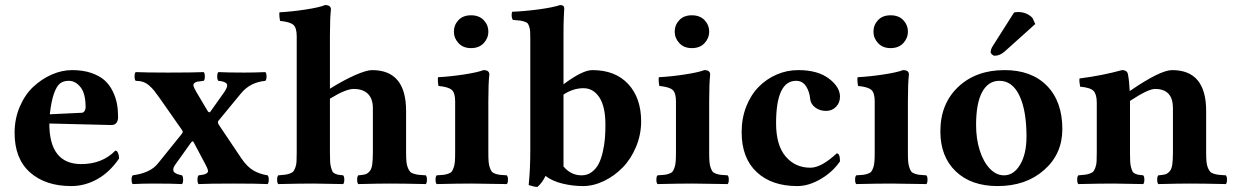

<svg xmlns="http://www.w3.org/2000/svg" viewBox="-20 -718 4828 751"><path d="M174.8 -271 299.8 -276.9Q307.1 -277.3 311 -284.2Q314.9 -291 314.9 -297.9Q314.9 -352.5 294.9 -377.2Q274.9 -401.9 249 -401.9Q228 -401.9 214.8 -391.6Q201.7 -381.3 191.2 -352.3Q180.7 -323.2 174.8 -271ZM431.2 -128.9Q438 -128.9 441.9 -119.1Q445.8 -109.4 445.8 -98.1Q409.2 -44.4 360.6 -17.3Q312 9.8 258.8 9.8Q157.7 9.8 97.4 -43.7Q37.1 -97.2 37.1 -198.2Q37.1 -253.4 57.4 -300.8Q77.6 -348.1 110.4 -378.7Q143.1 -409.2 182.6 -426.5Q222.2 -443.8 262.2 -443.8Q304.7 -443.8 337.2 -432.6Q369.6 -421.4 389.2 -403.8Q408.7 -386.2 420.9 -361.1Q433.1 -335.9 437.5 -311.8Q441.9 -287.6 441.9 -259.8Q441.9 -246.6 435.5 -237.5Q429.2 -228.5 413.1 -229L172.9 -234.9Q172.9 -76.2 297.9 -76.2Q379.9 -76.2 431.2 -128.9Z M499 2Q494.6 -2.4 494.6 -15.1Q494.6 -27.8 499 -32.2Q568.8 -41.5 598.1 -79.1L689.9 -192.9Q697.8 -201.7 692.9 -208L604 -335Q591.3 -353 583.5 -362.8Q575.7 -372.6 564.2 -382.8Q552.7 -393.1 539.8 -397.5Q526.9 -401.9 510.7 -401.9Q506.3 -406.2 506.3 -418.9Q506.3 -431.6 510.7 -436Q550.8 -434.1 636.7 -434.1Q736.8 -434.1 776.9 -436Q781.2 -431.6 781.2 -418.9Q781.2 -406.2 776.9 -401.9Q759.8 -399.9 752.7 -398.7Q745.6 -397.5 740.2 -393.1Q734.9 -388.7 737.1 -381.1Q739.3 -373.5 747.1 -359.9L792 -284.2Q794.9 -279.3 798.3 -278.8Q801.8 -278.3 803.7 -282.2L857.9 -358.9Q872.6 -380.4 866.9 -389.9Q861.3 -399.4 834 -401.9Q829.6 -406.2 829.6 -418.9Q829.6 -431.6 834 -436Q874 -434.1 934.1 -434.1Q978 -434.1 1018.1 -436Q1022.5 -431.6 1022.5 -418.9Q1022.5 -406.2 1018.1 -401.9Q958 -396 922.9 -353L834 -245.1Q830.1 -239.7 835.9 -230L923.8 -99.1Q946.3 -65.9 970.7 -51.5Q995.1 -37.1 1026.9 -32.2Q1031.2 -27.8 1031.2 -15.1Q1031.2 -2.4 1026.9 2Q986.8 0 893.1 0Q796.9 0 756.8 2Q752.4 -2.4 752.4 -15.1Q752.4 -27.8 756.8 -32.2Q772.5 -34.2 779.1 -35.9Q785.6 -37.6 790.3 -41.7Q794.9 -45.9 793.2 -52.7Q791.5 -59.6 785.2 -71.8L736.8 -163.1Q733.4 -168.5 727.1 -160.2L665 -73.2Q658.7 -64.5 658 -57.6Q657.2 -50.8 659.4 -46.9Q661.6 -43 668.5 -39.6Q675.3 -36.1 679.7 -35.2Q684.1 -34.2 691.9 -32.2Q696.3 -27.8 696.3 -15.1Q696.3 -2.4 691.9 2Q651.9 0 582 0Q539.1 0 499 2Z M1270.5 -576.2V-371.1Q1323.7 -404.3 1368.7 -424.1Q1413.6 -443.8 1435.5 -443.8Q1568.4 -443.8 1568.4 -284.2V-122.1Q1568.4 -101.1 1569.6 -86.9Q1570.8 -72.8 1575 -62.5Q1579.1 -52.2 1583.7 -46.9Q1588.4 -41.5 1598.6 -38.3Q1608.9 -35.2 1618.4 -34.2Q1627.9 -33.2 1645.5 -32.2Q1649.9 -27.8 1649.9 -15.1Q1649.9 -2.4 1645.5 2Q1559.6 0 1503.4 0Q1465.3 0 1381.3 2Q1377 -2.4 1377 -15.1Q1377 -27.8 1381.3 -32.2Q1399.4 -33.7 1408 -35.9Q1416.5 -38.1 1424.8 -46.9Q1433.1 -55.7 1435.8 -73.5Q1438.5 -91.3 1438.5 -122.1V-294.9Q1438.5 -331.5 1419.2 -350.8Q1399.9 -370.1 1363.3 -370.1Q1332.5 -370.1 1270.5 -332V-122.1Q1270.5 -100.6 1271.2 -86.7Q1272 -72.8 1274.9 -62.7Q1277.8 -52.7 1280.5 -47.4Q1283.2 -42 1290.3 -38.8Q1297.4 -35.6 1303.5 -34.4Q1309.6 -33.2 1322.3 -32.2Q1326.7 -27.8 1326.7 -15.1Q1326.7 -2.4 1322.3 2Q1236.3 0 1205.6 0Q1152.3 0 1068.4 2Q1064 -2.4 1064 -15.1Q1064 -27.8 1068.4 -32.2Q1086.9 -33.7 1095.2 -34.7Q1103.5 -35.6 1113.8 -39.3Q1124 -43 1127.7 -47.9Q1131.3 -52.7 1135.3 -63Q1139.2 -73.2 1139.9 -86.9Q1140.6 -100.6 1140.6 -122.1V-576.2Q1140.6 -608.9 1127.7 -620.6Q1114.7 -632.3 1075.7 -636.2Q1074.2 -641.1 1073 -653.1Q1071.8 -665 1073.2 -669.9Q1121.1 -672.4 1175.3 -680.7Q1229.5 -689 1251.5 -698.2Q1274.4 -698.2 1274.4 -681.2Q1270.5 -646.5 1270.5 -576.2Z M1890.1 -321.8V-122.1Q1890.1 -100.6 1891.1 -86.9Q1892.1 -73.2 1895.8 -62.7Q1899.4 -52.2 1903.3 -47.1Q1907.2 -42 1916.7 -38.6Q1926.3 -35.2 1935.5 -34.2Q1944.8 -33.2 1962.4 -32.2Q1966.8 -27.8 1966.8 -15.1Q1966.8 -2.4 1962.4 2Q1939.9 1.5 1893.8 1Q1847.7 0.5 1825.2 0Q1772 0 1688 2Q1683.6 -2.4 1683.6 -15.1Q1683.6 -27.8 1688 -32.2Q1705.6 -33.2 1714.8 -34.2Q1724.1 -35.2 1733.6 -38.6Q1743.2 -42 1747.1 -47.1Q1751 -52.2 1754.6 -62.7Q1758.3 -73.2 1759.3 -86.9Q1760.3 -100.6 1760.3 -122.1V-321.8Q1760.3 -354.5 1747.3 -366.2Q1734.4 -377.9 1695.3 -381.8Q1693.8 -386.7 1692.9 -398.9Q1691.9 -411.1 1693.4 -416Q1741.7 -418.5 1795.4 -426.8Q1849.1 -435.1 1871.1 -443.8Q1894 -443.8 1894 -426.8Q1890.1 -392.1 1890.1 -321.8ZM1755.4 -594.2Q1755.4 -620.1 1773.2 -639.2Q1791 -658.2 1822.3 -658.2Q1854 -658.2 1872.1 -639.2Q1890.1 -620.1 1890.1 -594.2Q1890.1 -568.8 1872.1 -549.3Q1854 -529.8 1822.3 -529.8Q1791.5 -529.8 1773.4 -549.3Q1755.4 -568.8 1755.4 -594.2Z M2184.1 -348.1V-66.9Q2212.9 -32.2 2254.9 -32.2Q2277.8 -32.2 2294.9 -45.2Q2312 -58.1 2322 -77.9Q2332 -97.7 2338.1 -125.2Q2344.2 -152.8 2346.2 -177.7Q2348.1 -202.6 2348.1 -230Q2348.1 -300.8 2324.5 -336.9Q2300.8 -373 2262.2 -373Q2221.7 -373 2184.1 -348.1ZM2047.9 5.9Q2054.2 -56.2 2054.2 -127V-564.9Q2054.2 -584 2053.7 -594.2Q2053.2 -604.5 2050 -613.8Q2046.9 -623 2043.9 -626.7Q2041 -630.4 2031.2 -633.5Q2021.5 -636.7 2012.9 -637.7Q2004.4 -638.7 1985.8 -640.1Q1978.5 -653.3 1982.9 -671.9Q2036.1 -674.3 2089.6 -681.6Q2143.1 -689 2170.9 -698.2Q2187 -698.2 2187 -685.1Q2187 -684.1 2186.8 -679.2Q2186.5 -674.3 2186 -665.8Q2185.5 -657.2 2185.1 -646Q2184.6 -634.8 2184.3 -617.9Q2184.1 -601.1 2184.1 -583V-388.2Q2258.3 -443.8 2296.9 -443.8Q2386.7 -443.8 2437.3 -389.2Q2487.8 -334.5 2487.8 -243.2Q2487.8 -191.4 2467.8 -143.6Q2447.8 -95.7 2415.5 -62.7Q2383.3 -29.8 2342.3 -10Q2301.3 9.8 2259.8 9.8Q2220.2 9.8 2180.4 0.2Q2140.6 -9.3 2113.8 -29.8Q2100.6 -2.4 2082 13.2Q2070.8 13.2 2047.9 5.9Z M2753.9 -321.8V-122.1Q2753.9 -100.6 2754.9 -86.9Q2755.9 -73.2 2759.5 -62.7Q2763.2 -52.2 2767.1 -47.1Q2771 -42 2780.5 -38.6Q2790 -35.2 2799.3 -34.2Q2808.6 -33.2 2826.2 -32.2Q2830.6 -27.8 2830.6 -15.1Q2830.6 -2.4 2826.2 2Q2803.7 1.5 2757.6 1Q2711.4 0.5 2689 0Q2635.7 0 2551.8 2Q2547.4 -2.4 2547.4 -15.1Q2547.4 -27.8 2551.8 -32.2Q2569.3 -33.2 2578.6 -34.2Q2587.9 -35.2 2597.4 -38.6Q2606.9 -42 2610.8 -47.1Q2614.7 -52.2 2618.4 -62.7Q2622.1 -73.2 2623 -86.9Q2624 -100.6 2624 -122.1V-321.8Q2624 -354.5 2611.1 -366.2Q2598.1 -377.9 2559.1 -381.8Q2557.6 -386.7 2556.6 -398.9Q2555.7 -411.1 2557.1 -416Q2605.5 -418.5 2659.2 -426.8Q2712.9 -435.1 2734.9 -443.8Q2757.8 -443.8 2757.8 -426.8Q2753.9 -392.1 2753.9 -321.8ZM2619.1 -594.2Q2619.1 -620.1 2637 -639.2Q2654.8 -658.2 2686 -658.2Q2717.8 -658.2 2735.8 -639.2Q2753.9 -620.1 2753.9 -594.2Q2753.9 -568.8 2735.8 -549.3Q2717.8 -529.8 2686 -529.8Q2655.3 -529.8 2637.2 -549.3Q2619.1 -568.8 2619.1 -594.2Z M3265.6 -86.9Q3236.8 -44.9 3189.9 -17.6Q3143.1 9.8 3098.6 9.8Q2998 9.8 2939.5 -45.2Q2880.9 -100.1 2880.9 -201.2Q2880.9 -255.4 2898.9 -301.3Q2917 -347.2 2947.5 -378.2Q2978 -409.2 3018.1 -426.5Q3058.1 -443.8 3102.5 -443.8Q3178.2 -443.8 3221.9 -410.9Q3265.6 -377.9 3265.6 -339.8Q3265.6 -316.4 3250.2 -300.3Q3234.9 -284.2 3210.9 -284.2Q3186.5 -284.2 3168.7 -297.6Q3150.9 -311 3148.9 -331.1Q3146.5 -359.4 3132.8 -380.6Q3119.1 -401.9 3093.8 -401.9Q3015.6 -401.9 3015.6 -235.8Q3015.6 -149.9 3053 -106Q3090.3 -62 3149.9 -62Q3192.4 -62 3252.9 -118.2Q3265.6 -118.2 3265.6 -86.9Z M3531.2 -321.8V-122.1Q3531.2 -100.6 3532.2 -86.9Q3533.2 -73.2 3536.9 -62.7Q3540.5 -52.2 3544.4 -47.1Q3548.3 -42 3557.9 -38.6Q3567.4 -35.2 3576.7 -34.2Q3585.9 -33.2 3603.5 -32.2Q3607.9 -27.8 3607.9 -15.1Q3607.9 -2.4 3603.5 2Q3581.1 1.5 3534.9 1Q3488.8 0.5 3466.3 0Q3413.1 0 3329.1 2Q3324.7 -2.4 3324.7 -15.1Q3324.7 -27.8 3329.1 -32.2Q3346.7 -33.2 3356 -34.2Q3365.2 -35.2 3374.8 -38.6Q3384.3 -42 3388.2 -47.1Q3392.1 -52.2 3395.8 -62.7Q3399.4 -73.2 3400.4 -86.9Q3401.4 -100.6 3401.4 -122.1V-321.8Q3401.4 -354.5 3388.4 -366.2Q3375.5 -377.9 3336.4 -381.8Q3335 -386.7 3334 -398.9Q3333 -411.1 3334.5 -416Q3382.8 -418.5 3436.5 -426.8Q3490.2 -435.1 3512.2 -443.8Q3535.2 -443.8 3535.2 -426.8Q3531.2 -392.1 3531.2 -321.8ZM3396.5 -594.2Q3396.5 -620.1 3414.3 -639.2Q3432.1 -658.2 3463.4 -658.2Q3495.1 -658.2 3513.2 -639.2Q3531.2 -620.1 3531.2 -594.2Q3531.2 -568.8 3513.2 -549.3Q3495.1 -529.8 3463.4 -529.8Q3432.6 -529.8 3414.6 -549.3Q3396.5 -568.8 3396.5 -594.2Z M3889.2 -401.9Q3845.7 -401.9 3821.8 -358.2Q3797.9 -314.5 3797.9 -229Q3797.9 -175.3 3812 -130.4Q3826.2 -85.4 3851.3 -58.8Q3876.5 -32.2 3907.2 -32.2Q3945.3 -32.2 3970.2 -74Q3995.1 -115.7 3995.1 -184.1Q3995.1 -285.6 3967.5 -343.8Q3939.9 -401.9 3889.2 -401.9ZM3658.2 -204.1Q3658.2 -312 3727.8 -377.9Q3797.4 -443.8 3909.2 -443.8Q4015.1 -443.8 4075.2 -382.3Q4135.3 -320.8 4135.3 -212.9Q4135.3 -115.7 4064 -53Q3992.7 9.8 3882.3 9.8Q3778.3 9.8 3718.3 -47.9Q3658.2 -105.5 3658.2 -204.1ZM3863.3 -538.1 3946.3 -668.9Q3952.1 -670.9 3961.9 -670.9Q3981.9 -670.9 3996.8 -663.6Q4011.7 -656.2 4019 -647L4029.3 -624L3909.2 -516.1Q3890.6 -500 3871.1 -500Q3865.2 -500 3860.1 -504.9Q3855 -509.8 3855 -514.2Q3855 -525.4 3863.3 -538.1Z M4697.8 -284.2V-122.1Q4697.8 -101.1 4699 -86.9Q4700.2 -72.8 4704.3 -62.5Q4708.5 -52.2 4713.1 -46.9Q4717.8 -41.5 4728 -38.3Q4738.3 -35.2 4747.8 -34.2Q4757.3 -33.2 4774.9 -32.2Q4779.3 -27.8 4779.3 -15.1Q4779.3 -2.4 4774.9 2Q4689 0 4632.8 0Q4594.7 0 4510.7 2Q4506.3 -2.4 4506.3 -15.1Q4506.3 -27.8 4510.7 -32.2Q4528.8 -33.7 4537.4 -35.9Q4545.9 -38.1 4554.2 -46.9Q4562.5 -55.7 4565.2 -73.5Q4567.9 -91.3 4567.9 -122.1V-294.9Q4567.9 -370.1 4498 -370.1Q4470.7 -370.1 4399.9 -323.2V-122.1Q4399.9 -100.6 4400.6 -86.7Q4401.4 -72.8 4404.3 -62.7Q4407.2 -52.7 4409.9 -47.4Q4412.6 -42 4419.7 -38.8Q4426.8 -35.6 4432.9 -34.4Q4439 -33.2 4451.7 -32.2Q4456.1 -27.8 4456.1 -15.1Q4456.1 -2.4 4451.7 2Q4365.7 0 4335 0Q4281.7 0 4197.8 2Q4193.4 -2.4 4193.4 -15.1Q4193.4 -27.8 4197.8 -32.2Q4216.3 -33.7 4224.6 -34.7Q4232.9 -35.6 4243.2 -39.3Q4253.4 -43 4257.1 -47.9Q4260.7 -52.7 4264.6 -63Q4268.6 -73.2 4269.3 -86.9Q4270 -100.6 4270 -122.1V-315.9Q4270 -348.6 4257.6 -362.1Q4245.1 -375.5 4205.1 -378.9Q4203.6 -384.8 4202.4 -395.8Q4201.2 -406.7 4202.6 -411.1Q4291.5 -422.4 4368.7 -443.8Q4389.2 -443.8 4392.1 -426.8Q4397 -400.4 4398.9 -361.8Q4518.1 -443.8 4564.9 -443.8Q4697.8 -443.8 4697.8 -284.2Z"/></svg>

Font: Common Serif
Style: Bold
Weight: 700
Designer: Philipp H. Poll, Khaled Hosny
Foundry: Stefan Peev, Context Ltd.
Version: Version 1.026